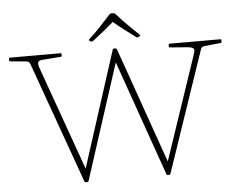

<svg xmlns="http://www.w3.org/2000/svg" viewBox="-60 -1004 1333 1077"><g transform="rotate(-5 606.5 -465.5)"><path d="M380 0Q374 0 372 -6L127 -690Q125 -696 119.5 -699.5Q114 -703 106 -704L17 -712Q11 -713 11 -719V-727Q11 -733 17 -733H301Q307 -733 307 -727V-719Q307 -713 301 -713L199 -705Q177 -704 173 -694Q169 -684 176 -663L397 -44L375 -43L595 -727Q597 -733 603 -733H611Q617 -733 619 -727L859 -45L837 -43L1047 -665Q1055 -686 1047.5 -694Q1040 -702 1018 -704L916 -712Q910 -713 910 -719V-727Q910 -733 916 -733H1201Q1207 -733 1207 -727V-719Q1207 -713 1201 -712L1106 -702Q1099 -701 1094.5 -696.5Q1090 -692 1088 -685L857 -6Q855 0 849 0H842Q836 0 834 -6L597 -680H614L396 -6Q394 0 388 0ZM469 -789Q464 -792 468 -796Q500 -825 530 -856.5Q560 -888 594 -926Q598 -931 604 -931H616Q622 -931 626 -927Q661 -888 692 -857Q723 -826 754 -797Q758 -793 753 -790Q751 -789 748.5 -787.5Q746 -786 743 -785Q739 -782 733 -786Q704 -807 669.5 -833.5Q635 -860 599 -890H617Q583 -860 550.5 -833.5Q518 -807 489 -785Q483 -782 478 -783Q476 -785 473.5 -786.5Q471 -788 469 -789Z"/></g></svg>

Font: Hahmlet Thin
Style: Regular
Weight: 250
Version: Version 1.002